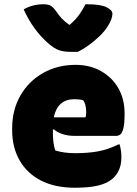

<svg xmlns="http://www.w3.org/2000/svg" viewBox="-20 -865 640 900"><path d="M345 -622H313Q279 -622 257 -629.5Q235 -637 206 -662Q134 -725 91 -821Q132 -845 184 -845Q206 -845 218.5 -837.5Q231 -830 247 -807Q257 -792 269.5 -778.5Q282 -765 304 -749H307Q338 -776 354 -800Q370 -824 381 -845H387Q452 -845 479.5 -831Q507 -817 507 -801Q507 -776 484 -740Q470 -718 445.5 -694.5Q421 -671 394.5 -652Q368 -633 345 -622ZM335 -561Q401 -561 453 -532Q505 -503 534.5 -452Q564 -401 564 -334V-331Q564 -284 558 -262Q552 -240 543 -234Q534 -228 524 -228H332Q297 -228 271.5 -237Q246 -246 232 -259L228 -257V-240Q228 -218 230.5 -198Q233 -178 239 -160Q278 -147 333 -147Q393 -147 439.5 -155.5Q486 -164 535 -188H541Q545 -172 547 -158Q549 -144 549 -129Q549 -94 538 -69Q527 -44 506 -26Q481 -5 439 5Q397 15 331 15Q238 15 172.5 -18.5Q107 -52 72 -113Q37 -174 37 -255V-263Q37 -349 75 -416Q113 -483 180.5 -522Q248 -561 335 -561ZM329 -400Q250 -400 232 -315H381Q384 -324 384 -339Q384 -354 381 -369Q378 -384 370 -395Q354 -400 329 -400Z"/></svg>

Font: Recursive Sn Csl St Blk
Style: Regular
Weight: 900
Version: Version 1.079;hotconv 1.0.112;makeotfexe 2.5.65598; ttfautoh